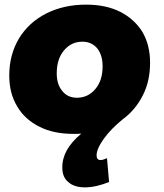

<svg xmlns="http://www.w3.org/2000/svg" viewBox="-20 -571 708 829"><path d="M597 -160C618 -201 628 -248 628 -300C628 -351 617 -395 595 -433C572 -470 540 -499 499 -520C457 -541 408 -551 352 -551C287 -551 230 -538 180 -513C129 -487 90 -451 62 -405C34 -358 20 -305 20 -245C20 -194 31 -150 54 -112C76 -74 108 -45 150 -24C191 -3 240 7 296 7C311 7 323 7 331 6C302 30 282 54 269 77C256 100 249 125 249 152C249 181 258 202 276 216C293 231 317 238 347 238C378 238 413 230 451 215L442 112C431 117 422 120 414 120C403 120 397 113 397 100C397 81 408 56 429 27C450 -2 477 -29 510 -56C547 -83 576 -118 597 -160ZM249 -178C233 -197 225 -222 225 -254C225 -295 235 -328 256 -353C277 -378 303 -391 336 -391C363 -391 384 -381 400 -362C415 -343 423 -317 423 -285C423 -244 413 -212 392 -187C371 -162 345 -149 312 -149C285 -149 264 -159 249 -178Z"/></svg>

Font: Argentum Sans ExtraBold
Style: Italic
Weight: 800
Italic angle: -11.3°
Designer: Julieta Ulanovsky
Foundry: Julieta Ulanovsky
Version: Version 5.001;February 15, 2019;FontCreator 11.5.0.2425 64-b